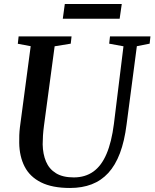

<svg xmlns="http://www.w3.org/2000/svg" viewBox="-20 -924 768 954"><path d="M660 -694.5 609 -306Q598.5 -222.5 575.8 -162.5Q553 -102.5 518 -64.5Q483 -26.5 435.5 -8.2Q388 10 328 10Q239.5 10 184 -17.8Q128.5 -45.5 102.5 -96Q76.5 -146.5 75.5 -214Q75 -232.5 75.8 -252Q76.5 -271.5 79 -292L132.5 -694.5L68.5 -706.5L72.5 -743H335.5L331.5 -707L251.5 -694L198.5 -299.5Q195 -273.5 193.5 -250Q192 -226.5 192 -206.5Q193 -158.5 208.5 -121.5Q224 -84.5 257.8 -63.5Q291.5 -42.5 346.5 -42.5Q403 -42.5 443.5 -71.2Q484 -100 509.2 -159Q534.5 -218 546 -308.5L593.5 -694L522.5 -707L526.5 -743H727.5L723.5 -707ZM302 -904H585L574.5 -831H292Z"/></svg>

Font: Merriweather 60pt Medium
Style: Italic
Weight: 500
Italic angle: -7.8°
Version: Version 2.101